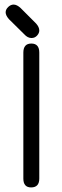

<svg xmlns="http://www.w3.org/2000/svg" viewBox="-20 -820 275 847"><path d="M153.3 -32.2Q153.3 6.8 117.2 6.8Q83 6.8 83 -32.2V-587.9Q83 -627.9 118.2 -627.9Q153.3 -627.9 153.3 -587.9ZM139.6 -715.8Q153.3 -700.2 153.3 -685.5Q153.3 -673.8 143.6 -663.1Q133.8 -652.3 119.1 -652.3Q101.6 -652.3 86.9 -668.9L19.5 -735.4Q4.9 -752 4.9 -765.6Q4.9 -778.3 16.1 -789.1Q27.3 -799.8 40 -799.8Q54.7 -799.8 71.3 -784.2Z"/></svg>

Font: Jura
Style: DemiBold
Weight: 600
Version: Version 2.4